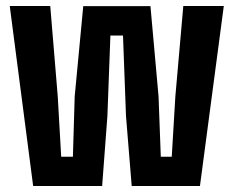

<svg xmlns="http://www.w3.org/2000/svg" viewBox="-20 -620 778 640"><path d="M90.5 0 12.5 -600H147.5L172.5 -298.5L184 -97.5H223L229 -298.5L257.5 -599.5H481.5L508.5 -298.5L516 -97.5H552.5L564.5 -298.5L591 -600H726L646.5 0H419L400 -233L390 -501.5H348L338 -233L320.5 0Z"/></svg>

Font: Big Shoulders Text Thin ExtraBold
Style: Regular
Weight: 800
Version: Version 2.002